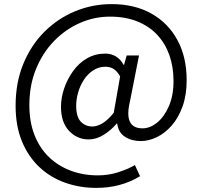

<svg xmlns="http://www.w3.org/2000/svg" viewBox="-20 -742 986 935"><path d="M449 173Q368 173 296.5 147.5Q225 122 171 71Q117 20 86.5 -54.5Q56 -129 56 -227Q56 -340 93.5 -431Q131 -522 196 -587Q261 -652 345.5 -687Q430 -722 523 -722Q636 -722 718 -675.5Q800 -629 844.5 -546Q889 -463 889 -352Q889 -279 869 -223.5Q849 -168 816 -130.5Q783 -93 743.5 -74Q704 -55 666 -55Q621 -55 588.5 -76Q556 -97 551 -140H548Q521 -108 485 -85.5Q449 -63 412 -63Q356 -63 316.5 -104.5Q277 -146 277 -222Q277 -266 292.5 -311.5Q308 -357 336 -396Q364 -435 404 -458Q444 -481 493 -481Q521 -481 544 -467.5Q567 -454 582 -426H584L597 -472H657L613 -249Q581 -117 674 -117Q710 -117 744.5 -144.5Q779 -172 802 -224Q825 -276 825 -348Q825 -416 805 -473Q785 -530 746 -572Q707 -614 649 -637.5Q591 -661 515 -661Q440 -661 370 -630.5Q300 -600 244.5 -543.5Q189 -487 156 -407.5Q123 -328 123 -230Q123 -148 148 -84.5Q173 -21 218 22.5Q263 66 324 89Q385 112 456 112Q507 112 553.5 97.5Q600 83 637 62L662 116Q614 145 561 159Q508 173 449 173ZM430 -126Q453 -126 479 -141.5Q505 -157 534 -193L565 -370Q550 -396 533 -406.5Q516 -417 493 -417Q461 -417 434 -399.5Q407 -382 388.5 -353.5Q370 -325 360.5 -291.5Q351 -258 351 -227Q351 -173 373.5 -149.5Q396 -126 430 -126Z"/></svg>

Font: Noto Sans KR
Style: Regular
Weight: 400
Designer: Ryoko NISHIZUKA  (kana, bopomofo & ideographs); Paul D. Hunt (Latin, Greek & Cyrillic); Sandoll Communications , Soo-you
Foundry: Adobe
Version: Version 2.004-H2;hotconv 1.0.118;makeotfexe 2.5.65603